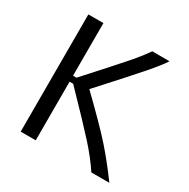

<svg xmlns="http://www.w3.org/2000/svg" viewBox="-149 -786 906 922"><g transform="rotate(30 304.0 -325.0)"><path d="M83.3 -650H166.7V-358.3H185.8Q318.3 -504.2 365 -557.9Q411.7 -611.7 437.5 -650H533.3Q514.2 -619.2 459.2 -555.8Q404.2 -492.5 266.7 -341.7Q397.5 -215 455 -150Q512.5 -85 575 0H475Q436.7 -58.3 380.8 -120.4Q325 -182.5 186.7 -325H166.7V0H83.3Z"/></g></svg>

Font: BoonBaan
Style: Regular
Weight: 400
Designer: Sungsit Sawaiwan
Foundry: FontUni
Version: Version 2.0